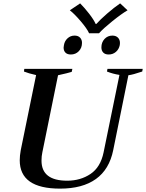

<svg xmlns="http://www.w3.org/2000/svg" viewBox="-20 -1108 866 1138"><path d="M394 -1047 455 -1088Q481 -1062 508.5 -1026.5Q536 -991 547 -966H551Q574 -992 615.5 -1028Q657 -1064 692 -1088L736 -1047Q700 -1026 646 -982.5Q592 -939 567 -911H508Q496 -938 459 -981.5Q422 -1025 394 -1047ZM357 -826Q357 -831 359 -841Q363 -865 380.5 -881Q398 -897 422 -897Q443 -897 454.5 -885Q466 -873 466 -854Q466 -824 447 -804.5Q428 -785 400 -785Q379 -785 368 -796Q357 -807 357 -826ZM581 -827Q581 -857 599.5 -877Q618 -897 646 -897Q667 -897 679 -885Q691 -873 691 -853Q691 -845 690 -841Q685 -816 667 -800.5Q649 -785 624 -785Q603 -785 592 -796.5Q581 -808 581 -827ZM97 -158Q97 -185 103 -218L194 -663Q149 -673 122 -684L124 -700H409L405 -682Q383 -675 324 -662L231 -205Q226 -183 226 -156Q226 -37 378 -37Q457 -37 516.5 -77Q576 -117 594 -205L688 -664Q649 -670 614 -684L617 -700H826L823 -684Q767 -665 741 -662L651 -218Q628 -104 548.5 -47Q469 10 336 10Q97 10 97 -158Z"/></svg>

Font: Trirong SemiBold
Style: Italic
Weight: 600
Italic angle: -12°
Designer: Katatrad Team
Foundry: CadsonDemak
Version: Version 1.001